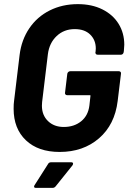

<svg xmlns="http://www.w3.org/2000/svg" viewBox="-20 -728 630 930"><path d="M46 -201Q46 -225 48 -238L75 -462Q84 -535 122 -591Q160 -647 221 -677.5Q282 -708 357 -708Q425 -708 476 -682.5Q527 -657 554.5 -612.5Q582 -568 582 -511Q582 -502 580 -482L579 -475Q578 -470 574.5 -466.5Q571 -463 566 -463H453Q442 -463 442 -475L443 -478Q444 -483 444 -493Q444 -534 417 -560.5Q390 -587 342 -587Q290 -587 254.5 -553.5Q219 -520 212 -466L184 -234Q183 -228 183 -216Q183 -170 212.5 -141.5Q242 -113 289 -113Q339 -113 373 -140.5Q407 -168 413 -217L418 -262Q420 -267 414 -267H305Q300 -267 297 -270.5Q294 -274 295 -279L306 -371Q307 -376 311 -379.5Q315 -383 320 -383H556Q561 -383 564 -379.5Q567 -376 566 -371L550 -239Q536 -124 459.5 -58Q383 8 269 8Q165 8 105.5 -48.5Q46 -105 46 -201ZM228 58H325Q334 58 334 65Q334 68 331 73L250 174Q244 182 235 182H154Q145 182 145 176Q145 172 148 168L213 66Q217 58 228 58Z"/></svg>

Font: Barlow
Style: Bold Italic
Weight: 700
Italic angle: -7°
Designer: Jeremy Tribby
Foundry: Tribby Type
Version: Version 1.422